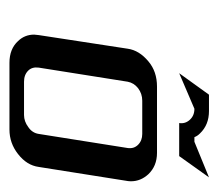

<svg xmlns="http://www.w3.org/2000/svg" viewBox="-48 -414 462 406"><g transform="rotate(90 183.0 -211.0)"><path d="M53.2 -52.2Q53.2 -55.2 54.2 -62L83 -250Q86.4 -274.4 109.9 -293.9Q131.3 -312 163.1 -312H303.2Q331.1 -312 348.6 -293.5Q363.3 -277.3 363.3 -257.3Q363.3 -252.4 362.8 -250L333 -62Q329.6 -36.6 305.7 -18.1Q282.7 0 253.9 0H112.8Q83.5 0 66.9 -18.1Q53.2 -32.2 53.2 -52.2ZM123 -62Q121.1 -47.9 129.4 -39.6Q138.2 -30.8 152.8 -30.8H223.1Q236.8 -30.8 249 -40Q261.2 -48.3 263.2 -62L293 -250Q294.9 -263.2 286.1 -272Q277.3 -280.8 263.2 -280.8H192.9Q178.2 -280.8 166.5 -272Q155.3 -263.2 152.8 -250ZM134.8 -358.9 180.2 -421.9H214.8Q244.1 -421.9 262.2 -402.8Q267.6 -397.5 270 -391.1H279.8L355 -421.9L310.1 -358.9H240.2Q242.2 -371.6 233.4 -381.3Q224.6 -391.1 210 -391.1Z"/></g></svg>

Font: Hhenum
Style: Italic
Weight: 400
Designer: T. Christopher White
Version: Version 1.0